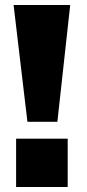

<svg xmlns="http://www.w3.org/2000/svg" viewBox="-20 -743 347 763"><path d="M259 -723H34L89 -259H208ZM249 -192H44V0H249Z"/></svg>

Font: United Sans Black
Style: Regular
Weight: 900
Designer: Pablo Impallari, Rodrigo Fuenzalida (Modified by Dan O. Williams)
Version: Version 1.000;PS 001.000;hotconv 1.0.88;makeotf.lib2.5.64775